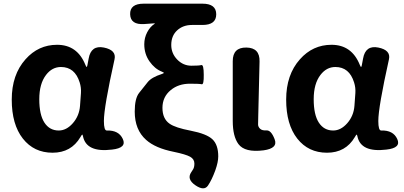

<svg xmlns="http://www.w3.org/2000/svg" viewBox="-20 -818 2199 1046"><path d="M432 -76Q430 -85 428 -85Q426 -85 418 -71Q368 14 266.5 14Q165 14 104.5 -63Q44 -140 44 -275.5Q44 -411 119 -495Q189 -574 291 -574Q401 -574 445 -465Q450 -453 452 -453Q454 -453 456 -462L463 -499Q476 -573 546 -559Q615 -545 604 -495Q546 -234 546 -159Q546 -106 562 -107Q627 -109 649 -61Q672 -12 590 -3Q450 14 432 -76ZM300 -107Q342 -107 377 -147Q412 -187 416 -242L421 -311Q423 -341 414 -369Q388 -453 312 -453Q264 -453 231 -410Q194 -362 194 -277.5Q194 -193 222 -150Q250 -107 300 -107Z M1044 191Q996 158 1022 120Q1025 116 1032 104.5Q1039 93 1039 73Q1039 49 1016 36Q993 23 926 9Q826 -11 776 -56Q714 -111 714 -210Q714 -282 738 -312Q761 -342 785 -371Q806 -397 862 -415Q873 -419 873 -421Q873 -423 861 -428Q823 -443 794.5 -483.5Q766 -524 766 -577Q766 -612 782 -642.5Q798 -673 822 -688Q826 -691 821 -691L766 -687Q691 -682 689 -740Q687 -798 763 -798H1083Q1158 -798 1158 -740Q1158 -682 1083 -682H1026Q977 -682 945 -652.5Q913 -623 913 -573Q913 -527 945.5 -493.5Q978 -460 1023 -460Q1064 -460 1077 -463.5Q1090 -467 1090 -411Q1091 -356 1079 -359Q1067 -362 1015 -362Q952 -362 910 -327Q865 -290 865 -230.5Q865 -171 904 -144Q935 -122 1019 -106Q1106 -89 1137.5 -59Q1169 -29 1169 34Q1169 65 1153 110Q1134 162 1113 193Q1092 224 1044 191Z M1279 -33Q1248 -75 1248 -159V-485Q1248 -560 1322 -559Q1396 -558 1394 -483L1387 -190Q1386 -153 1386 -140Q1386 -127 1397 -116.5Q1408 -106 1432.5 -107.5Q1457 -109 1476 -60Q1496 -10 1416 1Q1314 14 1279 -33Z M1927 -76Q1925 -85 1923 -85Q1921 -85 1913 -71Q1863 14 1761.5 14Q1660 14 1599.5 -63Q1539 -140 1539 -275.5Q1539 -411 1614 -495Q1684 -574 1786 -574Q1896 -574 1940 -465Q1945 -453 1947 -453Q1949 -453 1951 -462L1958 -499Q1971 -573 2041 -559Q2110 -545 2099 -495Q2041 -234 2041 -159Q2041 -106 2057 -107Q2122 -109 2144 -61Q2167 -12 2085 -3Q1945 14 1927 -76ZM1795 -107Q1837 -107 1872 -147Q1907 -187 1911 -242L1916 -311Q1918 -341 1909 -369Q1883 -453 1807 -453Q1759 -453 1726 -410Q1689 -362 1689 -277.5Q1689 -193 1717 -150Q1745 -107 1795 -107Z"/></svg>

Font: Resource Han Rounded JP
Style: Bold
Weight: 700
Designer: Cyano Hao (round all glyphs); Ryoko NISHIZUKA 西塚涼子 (kana, bopomofo & ideographs); Paul D. Hunt (Latin, Greek & Cyrillic)
Foundry: Cyano Hao
Version: 0.990